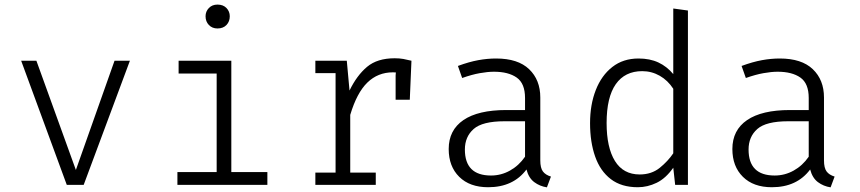

<svg xmlns="http://www.w3.org/2000/svg" viewBox="-20 -802 3732 833"><path d="M543.6 -538.5 343.1 0H269.7L71.8 -538.5H137.9L309.2 -64.6L476.9 -538.5Z M923.6 -782.1Q948.2 -782.1 962.6 -767.2Q976.9 -752.3 976.9 -731.3Q976.9 -708.7 962.6 -693.6Q948.2 -678.5 923.6 -678.5Q900.5 -678.5 886.2 -693.6Q871.8 -708.7 871.8 -731.3Q871.8 -752.3 886.2 -767.2Q900.5 -782.1 923.6 -782.1ZM983.6 -538.5V-55.4H1140V0H749.7V-55.4H920V-483.1H754.9V-538.5Z M1348.2 0V-53.3H1435.9V-484.6H1348.2V-538.5H1484.6L1496.4 -409.2Q1528.2 -474.9 1572.6 -512.1Q1616.9 -549.2 1692.3 -549.2Q1713.3 -549.2 1730 -546.2Q1746.7 -543.1 1765.1 -538.5L1757.9 -369.2H1696.4V-474.4L1697.4 -487.7Q1691.3 -488.2 1684.6 -488.2Q1619.5 -488.2 1573.8 -443.8Q1528.2 -399.5 1499.5 -303.6V-53.3H1610.3V0Z M2324.1 -106.2Q2324.1 -73.3 2335.4 -58.2Q2346.7 -43.1 2370.3 -35.9L2352.8 10.8Q2322.1 6.2 2297.9 -11.8Q2273.8 -29.7 2264.1 -66.7Q2206.7 10.3 2097.9 10.3Q2017.9 10.3 1972.3 -34.9Q1926.7 -80 1926.7 -155.4Q1926.7 -237.4 1990.5 -281Q2054.4 -324.6 2176.4 -324.6H2257.9V-376.9Q2257.9 -440 2221.8 -465.4Q2185.6 -490.8 2123.1 -490.8Q2095.9 -490.8 2061.5 -484.6Q2027.2 -478.5 1985.1 -463.6L1966.7 -515.9Q2015.4 -533.8 2055.1 -541Q2094.9 -548.2 2132.3 -548.2Q2227.2 -548.2 2275.6 -501.8Q2324.1 -455.4 2324.1 -379ZM2110.3 -40.5Q2154.4 -40.5 2192.8 -62.1Q2231.3 -83.6 2257.9 -122.1V-275.9H2168.7Q2072.8 -275.9 2034.9 -242.3Q1996.9 -208.7 1996.9 -153.3Q1996.9 -40.5 2110.3 -40.5Z M2901 -765.1 2964.6 -756.4V0H2909.2L2901 -74.4Q2868.7 -28.2 2829 -9Q2789.2 10.3 2747.2 10.3Q2675.9 10.3 2630 -24.9Q2584.1 -60 2562.1 -122.8Q2540 -185.6 2540 -267.7Q2540 -348.2 2564.9 -411.5Q2589.7 -474.9 2636.7 -511.5Q2683.6 -548.2 2750.3 -548.2Q2799.5 -548.2 2836.4 -531Q2873.3 -513.8 2901 -480.5ZM2766.2 -493.3Q2691.3 -493.3 2651.5 -436.7Q2611.8 -380 2611.8 -268.2Q2611.8 -162.1 2647.9 -103.6Q2684.1 -45.1 2755.4 -45.1Q2806.7 -45.1 2842.3 -73.8Q2877.9 -102.6 2901 -136.9V-416.9Q2877.4 -453.3 2842.3 -473.3Q2807.2 -493.3 2766.2 -493.3Z M3554.9 -106.2Q3554.9 -73.3 3566.2 -58.2Q3577.4 -43.1 3601 -35.9L3583.6 10.8Q3552.8 6.2 3528.7 -11.8Q3504.6 -29.7 3494.9 -66.7Q3437.4 10.3 3328.7 10.3Q3248.7 10.3 3203.1 -34.9Q3157.4 -80 3157.4 -155.4Q3157.4 -237.4 3221.3 -281Q3285.1 -324.6 3407.2 -324.6H3488.7V-376.9Q3488.7 -440 3452.6 -465.4Q3416.4 -490.8 3353.8 -490.8Q3326.7 -490.8 3292.3 -484.6Q3257.9 -478.5 3215.9 -463.6L3197.4 -515.9Q3246.2 -533.8 3285.9 -541Q3325.6 -548.2 3363.1 -548.2Q3457.9 -548.2 3506.4 -501.8Q3554.9 -455.4 3554.9 -379ZM3341 -40.5Q3385.1 -40.5 3423.6 -62.1Q3462.1 -83.6 3488.7 -122.1V-275.9H3399.5Q3303.6 -275.9 3265.6 -242.3Q3227.7 -208.7 3227.7 -153.3Q3227.7 -40.5 3341 -40.5Z"/></svg>

Font: Fira Code Light
Style: Regular
Weight: 300
Monospace: yes
Designer: Carrois Corporate, Edenspiekermann AG, Nikita Prokopov
Foundry: Carrois Corporate, Edenspiekermann AG, Nikita Prokopov
Version: Version 6.000; ttfautohint (v1.8.2) -l 8 -r 50 -G 200 -x 14 